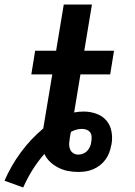

<svg xmlns="http://www.w3.org/2000/svg" viewBox="-80 -755 600 852"><path d="M23 77 -60 47Q-31 -20 12.5 -79Q56 -138 112 -185L152 -425H59L76 -530H169L203 -735H328L294 -530H426L409 -425H277L249 -256Q259 -258 270 -259Q281 -260 292 -260Q320 -260 347 -250.5Q374 -241 391.5 -221Q409 -201 414.5 -172.5Q420 -144 415 -116Q415 -115 415 -114Q415 -113 414 -112Q411 -95 405 -78.5Q399 -62 388.5 -47.5Q378 -33 364 -22Q350 -11 333.5 -4Q317 3 300.5 5.5Q284 8 267 8Q243 8 220.5 3.5Q198 -1 178 -11.5Q158 -22 142 -37Q126 -52 117 -72Q88 -39 64.5 -1.5Q41 36 23 77ZM267 -69Q278 -69 288.5 -73Q299 -77 307 -85.5Q315 -94 319.5 -104.5Q324 -115 325 -126Q327 -137 326.5 -148Q326 -159 320.5 -167Q315 -175 305 -179Q295 -183 284 -183Q271 -183 258.5 -179.5Q246 -176 235 -170L232 -158Q232 -155 231.5 -151.5Q231 -148 230 -145Q228 -132 227 -119.5Q226 -107 230 -95Q234 -83 244 -76Q254 -69 267 -69Z"/></svg>

Font: Iosevka Slab Extrabold
Style: Italic
Weight: 800
Italic angle: -9°
Monospace: yes
Designer: Belleve Invis
Foundry: Belleve Invis
Version: Version 11.1.0; ttfautohint (v1.8.3)